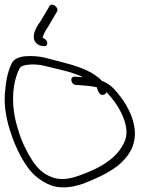

<svg xmlns="http://www.w3.org/2000/svg" viewBox="-67 -808 690 821"><path d="M-24 -249C0 -174 39 -93 89 -52C119 -28 153 -9 193 -7C232 -5 261 -14 290 -23C344 -44 392 -66 435 -98C478 -133 516 -181 509 -254C504 -305 477 -357 450 -392C426 -424 409 -443 379 -458C376 -459 371 -461 368 -463C362 -470 354 -477 342 -485C301 -515 239 -532 184 -546L122 -562C100 -567 76 -569 47 -568C14 -566 -6 -556 -16 -539C-31 -509 -41 -469 -44 -428C-51 -375 -46 -319 -24 -249ZM11 -252C-24 -359 -14 -456 17 -516C27 -536 90 -535 121 -527C176 -513 238 -502 288 -478L253 -480C244 -482 236 -473 238 -464C241 -453 247 -445 258 -445L296 -442C315 -441 330 -438 347 -435C350 -424 354 -412 361 -406C372 -397 386 -405 388 -414C433 -370 493 -274 468 -209C439 -131 358 -88 271 -57C237 -45 191 -33 149 -53C117 -65 92 -90 71 -122C48 -157 24 -206 11 -252ZM105 -613 116 -611C128 -609 135 -613 135 -623C135 -636 125 -643 115 -646C120 -663 125 -674 137 -691C145 -704 154 -719 163 -735L177 -759C186 -777 154 -800 144 -781L130 -757C121 -742 113 -728 105 -715C87 -692 53 -634 105 -613Z"/></svg>

Font: Stray Cat
Style: OpObl
Weight: 400
Version: Version 1.0